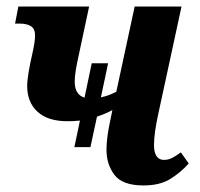

<svg xmlns="http://www.w3.org/2000/svg" viewBox="-20 -556 609 586"><path d="M207 -107 224 -188Q205 -186 186 -186Q126 -186 94.5 -215Q63 -244 63 -293Q63 -311 67.5 -337Q72 -363 78 -389Q83 -411 85 -424.5Q87 -438 87 -448Q87 -468 74.5 -476Q62 -484 40 -484H26L36 -536H252L220 -386Q215 -364 211.5 -343Q208 -322 208 -307Q208 -267 238 -258L260 -363H310L288 -259Q310 -263 335 -276L391 -536H534L463 -208Q457 -181 453.5 -156.5Q450 -132 450 -112Q450 -92 457.5 -80Q465 -68 480 -68Q494 -68 505.5 -74Q517 -80 532 -91L556 -57Q532 -30 500 -10Q468 10 418 10Q354 10 329.5 -22Q305 -54 305 -99Q305 -116 307.5 -136.5Q310 -157 315 -181L323 -220Q312 -214 300 -209Q288 -204 276 -200L256 -107Z"/></svg>

Font: Noto Serif SemiCondensed
Style: Bold Italic
Weight: 700
Width: 4
Italic angle: -12°
Designer: Monotype Design Team
Foundry: Monotype Imaging Inc.
Version: Version 2.014